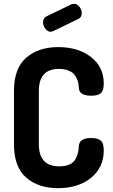

<svg xmlns="http://www.w3.org/2000/svg" viewBox="-20 -977 590 1003"><path d="M389 -878 259 -815Q249 -811 245 -811Q229 -811 217 -827Q205 -843 205 -860Q205 -882 222 -891L354 -955Q364 -957 367 -957Q383 -957 395 -941.5Q407 -926 407 -908Q407 -886 389 -878ZM392 -518Q391 -531 389.5 -540.5Q388 -550 381.5 -565.5Q375 -581 365 -591.5Q355 -602 335 -609.5Q315 -617 288 -617Q183 -617 183 -502V-223Q183 -108 290 -108Q322 -108 343.5 -118Q365 -128 374.5 -146.5Q384 -165 387.5 -179.5Q391 -194 392 -215Q395 -256 456 -256Q491 -256 506.5 -242.5Q522 -229 522 -192Q522 -102 455.5 -48Q389 6 283 6Q180 6 116.5 -49.5Q53 -105 53 -223V-502Q53 -620 117 -675.5Q181 -731 284 -731Q389 -731 455.5 -679Q522 -627 522 -541Q522 -504 507 -490.5Q492 -477 457 -477Q393 -477 392 -518Z"/></svg>

Font: Dosis
Style: Bold
Weight: 700
Designer: Edgar Tolentino, Pablo Impallari, Igino Marini
Foundry: Edgar Tolentino, Pablo Impallari, Igino Marini
Version: Version 1.007